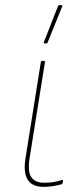

<svg xmlns="http://www.w3.org/2000/svg" viewBox="-20 -715 322 747"><path d="M147 12Q121 12 103.5 0.5Q86 -11 79.5 -35.5Q73 -60 79 -98L139 -474Q140 -478 144 -478H151Q156 -478 155 -474L95 -99Q87 -47 102 -25.5Q117 -4 151 -4Q168 -4 184 -6Q200 -8 222 -15Q226 -16 225 -10L224 -4Q223 1 219 2Q201 7 183.5 9.5Q166 12 147 12ZM153 -546Q151 -546 150.5 -547.5Q150 -549 151 -552L206 -692Q207 -694 208 -694.5Q209 -695 211 -695H219Q221 -695 222 -693.5Q223 -692 222 -690L165 -549Q164 -546 159 -546Z"/></svg>

Font: Sofia Sans Hairline
Style: Italic
Weight: 1
Italic angle: -9°
Designer: Botio Nikoltchev, Ani Petrova
Foundry: lettersoup
Version: Version 4.102